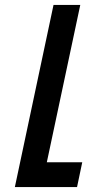

<svg xmlns="http://www.w3.org/2000/svg" viewBox="-20 -755 352 775"><path d="M196 -735H304L169 -100H312L291 0H40Z"/></svg>

Font: League Gothic Italic
Style: Regular
Weight: 400
Designer: Tyler Finck
Foundry: The League of Moveable Type
Version: Version 1.001;PS 001.001;hotconv 1.0.56;makeotf.lib2.0.21325